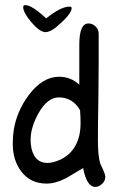

<svg xmlns="http://www.w3.org/2000/svg" viewBox="-20 -733 463 753"><path d="M158 -607Q136 -607 102 -647Q71 -684 71 -705Q71 -713 79 -713Q105 -713 161 -661Q219 -707 252 -707Q261 -707 261 -701Q261 -678 202 -628Q177 -607 158 -607ZM354 0Q320 0 306 -74Q289 -64 272.5 -54Q256 -44 239 -34Q197 -13 163 -13Q99 -13 63 -61Q30 -105 30 -169Q30 -184 31 -197.5Q32 -211 34 -224Q46 -297 92 -359Q146 -432 212 -432Q257 -432 291 -401V-558Q291 -641 327 -641Q343 -641 355 -629Q367 -617 367 -601Q367 -587 367 -558Q367 -529 367 -494.5Q367 -460 366.5 -424Q366 -388 366 -359Q365 -301 364.5 -258Q364 -215 364 -186Q364 -121 373 -92L385 -66Q393 -48 393 -39Q393 -24 380.5 -12Q368 0 354 0ZM166 -94Q189 -94 219 -108Q296 -147 296 -251Q296 -262 295.5 -274.5Q295 -287 294 -301Q265 -351 211 -351Q166 -351 131 -289Q100 -234 100 -184Q100 -148 114 -123Q131 -94 166 -94Z"/></svg>

Font: Dongol
Style: Regular
Weight: 400
Designer: Abdo Mohamed and Ibrahim Hamdi
Foundry: Protype Foundry
Version: Version 1.000;hotconv 1.0.109;makeotfexe 2.5.65596